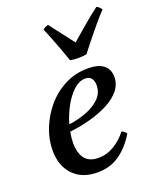

<svg xmlns="http://www.w3.org/2000/svg" viewBox="-141 -834 776 934"><g transform="rotate(-20 247.5 -367.5)"><path d="M437 -398Q437 -359 412 -328.5Q387 -298 344.5 -276Q302 -254 250 -240Q198 -226 144 -220Q138 -189 138 -162Q138 -112 160 -82.5Q182 -53 231 -53Q274 -53 312 -76Q350 -99 379 -136Q395 -127 402 -117Q368 -59 319 -23.5Q270 12 202 12Q123 12 77.5 -35.5Q32 -83 32 -163Q32 -219 54 -275Q76 -331 115.5 -377.5Q155 -424 209.5 -452Q264 -480 328 -480Q384 -480 410.5 -458Q437 -436 437 -398ZM152 -255Q199 -261 242.5 -277.5Q286 -294 314 -321.5Q342 -349 342 -389Q342 -411 332 -424.5Q322 -438 300 -438Q269 -438 240 -411.5Q211 -385 188 -343Q165 -301 152 -255ZM192 -731Q198 -737 205.5 -740Q213 -743 220 -745Q244 -713 270 -680Q296 -647 317 -619Q351 -648 391 -682.5Q431 -717 471 -747Q477 -745 484.5 -738Q492 -731 495 -725Q471 -700 443 -666.5Q415 -633 389.5 -601Q364 -569 347 -547Q330 -543 304 -543Q278 -543 262 -547Q253 -573 241 -606Q229 -639 216 -672Q203 -705 192 -731Z"/></g></svg>

Font: Castoro
Style: Italic
Weight: 400
Italic angle: -11°
Designer: John Hudson with Paul Hanslow, assisted by Kaja Sojewska.
Foundry: Tiro Typeworks Ltd.
Version: Version 2.04